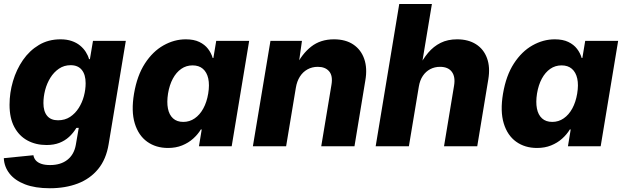

<svg xmlns="http://www.w3.org/2000/svg" viewBox="-20 -748 3192 982"><path d="M234.9 214.8Q159.7 214.8 107.9 194.8Q56.2 174.8 28.8 139.9Q1.5 105 -0.5 61L150.9 45.9Q153.3 61 163.1 72.3Q172.9 83.5 190.9 89.8Q209 96.2 236.3 96.2Q290.5 96.2 324.7 69.3Q358.9 42.5 367.7 -6.8L382.8 -94.2L370.6 -93.8Q355 -67.9 333.5 -48.1Q312 -28.3 283.7 -17.3Q255.4 -6.3 217.8 -6.3Q163.1 -6.3 120.4 -29.5Q77.6 -52.7 53.2 -98.4Q28.8 -144 28.8 -211.9Q28.8 -273.4 46.4 -333Q64 -392.6 97.4 -440.9Q130.9 -489.3 179.2 -518.1Q227.5 -546.9 289.1 -546.9Q321.8 -546.9 346.7 -538.3Q371.6 -529.8 389.4 -515.1Q407.2 -500.5 418.7 -482.4Q430.2 -464.4 435.5 -445.3L439.9 -445.8L455.6 -539.1H623.5L535.6 -10.3Q522.9 66.9 481.9 116.7Q440.9 166.5 377.7 190.7Q314.5 214.8 234.9 214.8ZM276.9 -132.8Q312 -132.8 338.4 -150.1Q364.7 -167.5 382.6 -195.6Q400.4 -223.6 409.2 -256.8Q418 -290 418 -322.3Q418 -366.2 398.4 -390.4Q378.9 -414.6 341.3 -414.6Q307.6 -414.6 281.5 -396.7Q255.4 -378.9 237.5 -350.1Q219.7 -321.3 210.9 -287.4Q202.1 -253.4 202.1 -220.7Q202.1 -178.7 220.9 -155.8Q239.7 -132.8 276.9 -132.8Z M839.4 8.8Q777.3 8.8 732.7 -23.2Q688 -55.2 669.2 -117.2Q650.4 -179.2 665.5 -269Q681.2 -361.8 721.2 -423.3Q761.2 -484.9 816.2 -515.9Q871.1 -546.9 930.2 -546.9Q971.7 -546.9 999.5 -533.4Q1027.3 -520 1043.9 -498.3Q1060.5 -476.6 1067.9 -451.2H1071.3L1085.9 -539.1H1254.4L1165 0H997.6L1011.7 -85.9H1007.3Q991.7 -60.1 967.5 -38.6Q943.4 -17.1 911.4 -4.2Q879.4 8.8 839.4 8.8ZM917.5 -124.5Q949.7 -124.5 975.8 -142.6Q1002 -160.6 1019.8 -193.1Q1037.6 -225.6 1044.9 -269.5Q1052.2 -314 1045.2 -346.2Q1038.1 -378.4 1017.8 -396Q997.6 -413.6 964.8 -413.6Q932.6 -413.6 907 -395.8Q881.3 -377.9 864 -345.7Q846.7 -313.5 839.4 -269.5Q832.5 -225.6 838.9 -193.1Q845.2 -160.6 865 -142.6Q884.8 -124.5 917.5 -124.5Z M1493.2 -299.3 1443.4 0H1273.4L1363.3 -539.1H1524.4L1504.9 -401.4L1492.2 -406.7Q1523.9 -472.2 1571.5 -509.5Q1619.1 -546.9 1688 -546.9Q1747.6 -546.9 1787.1 -520.3Q1826.7 -493.7 1843 -446.3Q1859.4 -398.9 1848.6 -336.9L1793 0H1623L1675.3 -314.5Q1683.1 -360.4 1663.3 -383.3Q1643.6 -406.2 1605.5 -406.2Q1576.2 -406.2 1552.5 -393.1Q1528.8 -379.9 1513.7 -356Q1498.5 -332 1493.2 -299.3Z M2122.1 -304.7 2071.3 0H1901.4L2022 -727.5H2189L2134.8 -401.4H2120.6Q2142.1 -445.3 2169.7 -478Q2197.3 -510.7 2233.6 -528.8Q2270 -546.9 2317.9 -546.9Q2375 -546.9 2414.6 -521.7Q2454.1 -496.6 2470.9 -450.4Q2487.8 -404.3 2477.5 -342.3L2420.9 0H2251L2302.2 -309.1Q2310.1 -355 2291 -380.6Q2272 -406.2 2230.5 -406.2Q2203.1 -406.2 2180.4 -394.3Q2157.7 -382.3 2142.6 -359.9Q2127.4 -337.4 2122.1 -304.7Z M2726.6 8.8Q2664.6 8.8 2619.9 -23.2Q2575.2 -55.2 2556.4 -117.2Q2537.6 -179.2 2552.7 -269Q2568.4 -361.8 2608.4 -423.3Q2648.4 -484.9 2703.4 -515.9Q2758.3 -546.9 2817.4 -546.9Q2858.9 -546.9 2886.7 -533.4Q2914.6 -520 2931.2 -498.3Q2947.8 -476.6 2955.1 -451.2H2958.5L2973.1 -539.1H3141.6L3052.2 0H2884.8L2898.9 -85.9H2894.5Q2878.9 -60.1 2854.7 -38.6Q2830.6 -17.1 2798.6 -4.2Q2766.6 8.8 2726.6 8.8ZM2804.7 -124.5Q2836.9 -124.5 2863 -142.6Q2889.2 -160.6 2907 -193.1Q2924.8 -225.6 2932.1 -269.5Q2939.5 -314 2932.4 -346.2Q2925.3 -378.4 2905 -396Q2884.8 -413.6 2852.1 -413.6Q2819.8 -413.6 2794.2 -395.8Q2768.6 -377.9 2751.2 -345.7Q2733.9 -313.5 2726.6 -269.5Q2719.7 -225.6 2726.1 -193.1Q2732.4 -160.6 2752.2 -142.6Q2772 -124.5 2804.7 -124.5Z"/></svg>

Font: Inter 18pt ExtraBold
Style: Italic
Weight: 800
Italic angle: -9.3988°
Designer: Rasmus Andersson
Foundry: rsms
Version: Version 4.001;git-66647c0bb